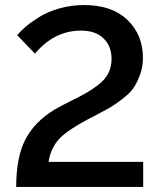

<svg xmlns="http://www.w3.org/2000/svg" viewBox="-20 -739 639 759"><path d="M44 0Q44 -118 80.5 -188Q117 -258 196 -306Q218 -319 256.5 -338Q295 -357 319 -370.5Q343 -384 369 -404Q395 -424 408 -449Q421 -474 421 -506Q421 -556 389.5 -587Q358 -618 300 -618Q195 -618 118 -527L48 -600Q61 -616 81.5 -633.5Q102 -651 135.5 -672Q169 -693 215.5 -706Q262 -719 313 -719Q423 -719 484 -660Q545 -601 545 -510Q545 -473 532.5 -440.5Q520 -408 505.5 -388Q491 -368 459.5 -344.5Q428 -321 411 -311.5Q394 -302 356 -282Q249 -228 214.5 -190.5Q180 -153 172 -99H546V0Z"/></svg>

Font: Raleway-v4020 SemiBold
Style: Regular
Weight: 600
Designer: Matt McInerney, Pablo Impallari, Rodrigo Fuenzalida
Foundry: Matt McInerney, Pablo Impallari, Rodrigo Fuenzalida
Version: Version 4.020;PS 004.020;hotconv 1.0.88;makeotf.lib2.5.64775